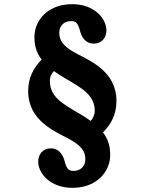

<svg xmlns="http://www.w3.org/2000/svg" viewBox="-20 -703 680 920"><path d="M179.6 -417.3C141.5 -379.7 115 -329.9 115 -267C115 -126.1 238.4 -75.7 311.2 -37C372.4 -4 389 24.7 389 60C389 89.3 371 110.3 344.3 115C340.7 115.7 337 116 333 116C306.9 116 298.7 103.9 289.2 67.6C284 47.9 268.6 8 224 8C180.8 8 163 42 163 71C163 126.4 218.9 197 327 197C341.2 197 354.7 195.9 367.5 193.7C457.8 178.2 508 110 508 40C508 1.6 500.3 -33.4 473.4 -68.7C511.2 -105.5 538 -154.5 538 -219C538 -359.9 414.6 -410.3 341.8 -449C280.6 -482 264 -510.7 264 -546C264 -575.3 282 -596.3 308.7 -601C312.3 -601.7 316 -602 320 -602C346.1 -602 354.3 -589.9 363.8 -553.6C369 -533.9 384.4 -494 429 -494C472.2 -494 490 -528 490 -557C490 -612.4 434.1 -683 326 -683C311.8 -683 298.3 -681.9 285.5 -679.7C195.2 -664.2 145 -596 145 -526C145 -487.5 152.6 -452.7 179.6 -417.3ZM414.6 -123.5C398.3 -135.4 377 -149.1 353.5 -162.6C278.8 -206.2 219 -239.8 219 -315C219 -334.6 224.6 -346.9 238.2 -362.6C255.1 -350.3 276 -337 299.5 -323.4C374.2 -279.8 434 -246.2 434 -171C434 -154.9 427.2 -138.9 414.6 -123.5Z"/></svg>

Font: Linux Libertine Mono O 
Style: Mono Bold
Weight: 400
Designer: Philipp H. Poll
Foundry: Philipp H. Poll
Version: Version 5.1.7